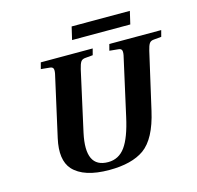

<svg xmlns="http://www.w3.org/2000/svg" viewBox="-121 -974 1143 1115"><g transform="rotate(-15 451.0 -416.0)"><path d="M387 -770 405 -847H755L737 -770ZM159 -241 238 -594Q245 -621 242 -634.5Q239 -648 219 -649L168 -654L178 -692H490L480 -654L436 -650Q416 -649 407.5 -636.5Q399 -624 392 -594L312 -233Q268 -31 407 -31Q471 -31 510 -85Q549 -139 575 -258L650 -594Q657 -621 654 -634.5Q651 -648 631 -649L580 -654L590 -692H902L892 -654L848 -650Q828 -649 819.5 -636.5Q811 -624 804 -594L726 -253Q690 -94 612 -38Q537 15 402 15Q249 15 185 -55Q131 -116 159 -241Z"/></g></svg>

Font: Heuristica
Style: Bold Italic
Weight: 700
Italic angle: -13°
Version: Version 1.0.2